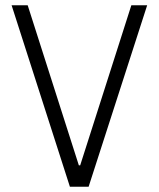

<svg xmlns="http://www.w3.org/2000/svg" viewBox="-20 -708 602 728"><path d="M24 -688H85L279 -81H284L478 -688H538L316 0H245Z"/></svg>

Font: Saira SemiCondensed Light
Style: Regular
Weight: 300
Width: 4
Designer: Hector Gatti with collaboration of the Omnibus-Type team
Foundry: Omnibus-Type
Version: Version 0.072; ttfautohint (v1.8)